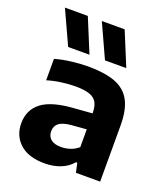

<svg xmlns="http://www.w3.org/2000/svg" viewBox="-147 -911 893 1024"><g transform="rotate(20 299.0 -399.0)"><path d="M225.5 10Q133.5 10 84.8 -34.2Q36 -78.5 36 -149Q36 -225.5 92.8 -269Q149.5 -312.5 276 -320.5L404.5 -330.5L421 -241L292 -231Q242.5 -226.5 221.5 -209.8Q200.5 -193 200.5 -163.5Q200.5 -135 220 -118.5Q239.5 -102 278.5 -102Q303 -102 328.5 -110Q354 -118 375.5 -136.5V-330.5Q375.5 -369 362.2 -391.2Q349 -413.5 319.2 -423Q289.5 -432.5 241 -432.5Q207.5 -432.5 164.8 -427Q122 -421.5 82.5 -409.5V-531Q126 -543.5 176.2 -549.5Q226.5 -555.5 269.5 -555.5Q362.5 -555.5 421.8 -533.5Q481 -511.5 509.5 -459.8Q538 -408 538 -318.5V0H400.5L389 -53H381.5Q354.5 -21 313.8 -5.5Q273 10 225.5 10ZM341 -616.5 253.5 -808H383L462 -616.5ZM132 -616.5 44 -808H174L253 -616.5Z"/></g></svg>

Font: Encode Sans SemiExpanded
Style: Bold
Weight: 700
Width: 6
Designer: Multiple Designers
Foundry: Impallari Type
Version: Version 3.002